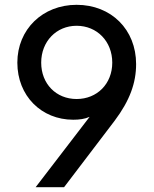

<svg xmlns="http://www.w3.org/2000/svg" viewBox="-20 -777 639 797"><path d="M128 0H246L456 -276C519 -360 545 -433 545 -511C545 -654 442 -757 298 -757C157 -757 52 -655 52 -517C52 -379 152 -280 284 -280C309 -280 332 -283 352 -292ZM151 -517C151 -605 214 -670 298 -670C383 -670 446 -605 446 -517C446 -429 383 -366 298 -366C213 -366 151 -429 151 -517Z"/></svg>

Font: Mluvka Medium
Style: Regular
Weight: 500
Designer: Modified by Jiří Krblich, Original typeface by Gumpita Rahayu
Foundry: Gumpita Rahayu & Jiří Krblich
Version: Version 2.000;Glyphs 3.1.1 (3134)